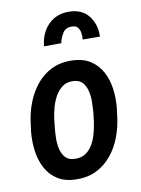

<svg xmlns="http://www.w3.org/2000/svg" viewBox="-87 -823 657 893"><g transform="rotate(-10 242.0 -377.0)"><path d="M31.2 -242.7 36.6 -284.7Q42.5 -333.5 60.1 -379.2Q77.6 -424.8 107.2 -461.4Q136.7 -498 178.5 -518.8Q220.2 -539.6 274.9 -538.1Q327.6 -537.1 362.3 -514.6Q397 -492.2 416.5 -455.6Q436 -418.9 441.9 -374.8Q447.8 -330.6 443.4 -285.2L438 -242.7Q432.1 -194.3 414.6 -148.4Q397 -102.5 367.4 -66.4Q337.9 -30.3 296.1 -9.5Q254.4 11.2 199.7 9.8Q146.5 8.8 112.1 -13.7Q77.6 -36.1 58.3 -72.5Q39.1 -108.9 33 -153.3Q26.9 -197.8 31.2 -242.7ZM147.9 -285.2 143.1 -241.7Q141.1 -222.2 140.4 -196Q139.6 -169.9 145.3 -144.8Q150.9 -119.6 165.8 -103Q180.7 -86.4 208.5 -85.4Q240.2 -83.5 262 -98.4Q283.7 -113.3 296.9 -137.7Q310.1 -162.1 317.1 -189.9Q324.2 -217.8 327.6 -243.2L332.5 -285.6Q334 -305.2 334.5 -331.5Q335 -357.9 329.3 -382.8Q323.7 -407.7 309.1 -424.6Q294.4 -441.4 266.1 -442.9Q235.8 -444.8 214.6 -429.4Q193.4 -414.1 179.7 -389.6Q166 -365.2 158.4 -337.2Q150.9 -309.1 147.9 -285.2ZM423.8 -625 342.3 -625.5Q343.8 -640.6 341.6 -656.5Q339.4 -672.4 330.6 -683.1Q321.8 -693.8 302.7 -693.8Q273.4 -694.3 259.8 -672.6Q246.1 -650.9 241.2 -626L159.7 -625.5Q163.1 -665.5 181.4 -697.3Q199.7 -729 230.5 -747.1Q261.2 -765.1 303.2 -764.2Q363.8 -762.7 394.8 -722.4Q425.8 -682.1 423.8 -625Z"/></g></svg>

Font: Roboto Condensed Medium
Style: Italic
Weight: 500
Italic angle: -12°
Designer: Christian Robertson
Foundry: Google
Version: Version 3.0; 2020